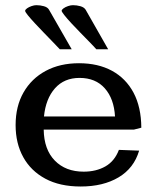

<svg xmlns="http://www.w3.org/2000/svg" viewBox="-20 -692 596 727"><path d="M285.6 14.2Q206.5 14.2 151.6 -15.4Q96.7 -44.9 67.9 -97.2Q39.1 -149.4 39.1 -218.3Q39.1 -289.6 69.1 -342Q99.1 -394.5 153.1 -423.6Q207 -452.6 279.3 -452.6Q351.1 -452.6 403.8 -424.1Q456.5 -395.5 485.6 -341.1Q514.6 -286.6 515.1 -208.5L486.8 -201.2H145.5Q146.5 -126 187.5 -84Q228.5 -42 296.9 -42Q344.2 -42 379.2 -62Q414.1 -82 430.2 -124.5L506.8 -121.6Q487.3 -55.2 429 -20.5Q370.6 14.2 285.6 14.2ZM146.5 -251H415.5Q411.6 -318.4 376.7 -357.7Q341.8 -397 281.2 -397Q223.1 -397 188.2 -357.7Q153.3 -318.4 146.5 -251ZM251.5 -505.4H206.5Q196.3 -516.6 179.9 -533.2Q163.6 -549.8 145.8 -568.4Q127.9 -586.9 111.8 -604.2Q95.7 -621.6 85.4 -634.3Q75.2 -647 75.2 -650.9Q75.2 -655.3 82.3 -660.4Q89.4 -665.5 99.4 -668.9Q109.4 -672.4 117.7 -672.4Q132.3 -672.4 146.2 -668.5Q160.2 -664.6 165.5 -655.3ZM389.6 -505.4H344.7Q335 -516.6 318.6 -533.2Q302.2 -549.8 284.2 -568.4Q266.1 -586.9 250 -604.2Q233.9 -621.6 223.9 -634.3Q213.9 -647 213.4 -650.9Q213.4 -655.3 220.5 -660.4Q227.5 -665.5 237.5 -668.9Q247.6 -672.4 256.3 -672.4Q270.5 -672.4 284.4 -668.5Q298.3 -664.6 304.2 -655.3Z"/></svg>

Font: Kameron Medium
Style: Regular
Weight: 500
Designer: Vernon Adams
Foundry: Vernon Adams
Version: Version 1.100